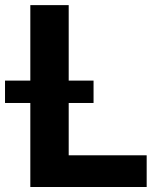

<svg xmlns="http://www.w3.org/2000/svg" viewBox="-58 -748 646 768"><path d="M63.3 0V-727.5H216.8V-126.8H528.7V0ZM-37.9 -336.1V-425.6H316.2V-336.1Z"/></svg>

Font: Inter
Style: Regular
Weight: 400
Designer: Rasmus Andersson
Foundry: rsms
Version: Version 4.000;git-8c9346024